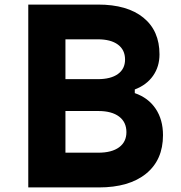

<svg xmlns="http://www.w3.org/2000/svg" viewBox="-20 -820 790 840"><path d="M103.7 -800H409.1Q536.8 -800 607.3 -742.8Q677.8 -685.6 677.8 -582Q677.8 -528.6 649.6 -488.4Q621.4 -448.2 569.7 -428.6V-412.6Q628.7 -392.3 660.9 -344.4Q693.1 -296.6 693.1 -228.6Q693.1 -120.3 619.1 -60.2Q545.1 0 411.8 0H103.7ZM533.1 -241.8Q533.1 -285.7 501 -310Q468.8 -334.3 410.5 -334.3H266.3V-152H410.5Q468.8 -152 501 -175.6Q533.1 -199.3 533.1 -241.8ZM527.1 -559.5Q527.1 -601.8 495.9 -624.9Q464.8 -648 407.8 -648H266.3V-473.7H407.8Q464.8 -473.7 495.9 -496.2Q527.1 -518.6 527.1 -559.5Z"/></svg>

Font: Martian Mono sWd Rg
Style: Regular
Weight: 400
Width: 6
Monospace: yes
Designer: Roman Shamin
Foundry: Evil Martians
Version: Version 1.000